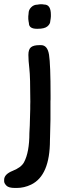

<svg xmlns="http://www.w3.org/2000/svg" viewBox="-55 -698 339 917"><path d="M80.6 -624 81.5 -633.8Q81.5 -650.9 94 -663.3Q106.4 -675.8 124 -675.8Q127.9 -676.8 129.9 -676.8L137.2 -677.7H146Q151.9 -676.3 156.2 -676.3Q188 -676.3 188 -627.4V-619.1L187 -608.9L185.1 -597.2Q185.1 -583.5 171.4 -572Q157.7 -560.5 125 -560.5H121.1Q83 -560.5 83 -587.9Q81.5 -593.8 81.5 -595.7L80.1 -607.4V-622.1ZM85.4 -63Q87.9 -104.5 87.9 -124L89.4 -176.8V-194.8L89.8 -212.4Q89.8 -330.6 85.2 -369.9Q80.6 -409.2 80.6 -435.8Q80.6 -462.4 93 -472.4Q105.5 -482.4 132.8 -482.4H141.1Q171.9 -482.4 179.2 -436.5Q186.5 -390.6 186.5 -241.2V-223.6L186 -214.8Q186 -170.9 186 -127L184.1 -46.9Q183.6 -37.6 183.6 -28.8Q183.6 140.1 93.8 183.6Q60.5 199.7 24.4 199.7H16.6Q-13.7 199.7 -24.4 188.5Q-35.2 177.2 -35.2 168V160.6Q-35.2 134.3 5.6 117.9Q46.4 101.6 59.6 77.1Q85.4 29.3 85.4 -63Z"/></svg>

Font: Averia Sans Libre
Style: Regular
Weight: 400
Version: Version 1.002